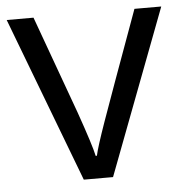

<svg xmlns="http://www.w3.org/2000/svg" viewBox="-44 -577 589 620"><g transform="rotate(-5 250.5 -267.5)"><path d="M203.1 0 0 -535.2H86.9L202.1 -217.8Q241.2 -106.4 248 -73.2H252Q257.3 -99.1 285.9 -180.4Q314.5 -261.7 414.1 -535.2H501L297.9 0Z"/></g></svg>

Font: f04975060
Style: Regular
Weight: 400
Foundry: Ascender Corporation
Version: Version 1.10